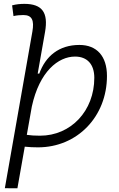

<svg xmlns="http://www.w3.org/2000/svg" viewBox="-20 -763 626 1007"><path d="M179.2 9.8C385.3 9.8 541 -151.4 541 -364.7C541 -468.3 487.8 -527.3 396.5 -527.3C289.6 -527.3 219.2 -468.8 186 -377H177.7L216.3 -595.7C233.9 -696.3 202.1 -742.7 107.9 -742.7C86.4 -742.7 64.9 -740.7 43.5 -734.9L50.8 -678.7C67.9 -682.6 85.4 -684.1 102.5 -684.1C147.9 -684.1 160.2 -656.7 149.9 -597.7L5.4 224.1L71.3 224.6L109.9 6.3C132.8 8.8 155.8 9.8 179.2 9.8ZM120.6 -55.7 147 -204.6C187 -388.2 285.6 -466.3 373.5 -466.3C437.5 -466.3 474.6 -425.8 474.6 -355C474.6 -181.6 352.1 -51.3 189.9 -51.3C163.6 -51.3 140.1 -52.7 120.6 -55.7Z"/></svg>

Font: Cascadia Code NF Light
Style: Italic
Weight: 300
Italic angle: -10°
Monospace: yes
Designer: Aaron Bell
Foundry: Saja Typeworks
Version: Version 2404.023